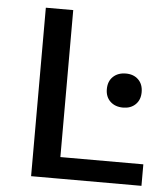

<svg xmlns="http://www.w3.org/2000/svg" viewBox="-49 -702 650 747"><g transform="rotate(5 275.5 -329.0)"><path d="M100 0V-658H207V0ZM134 0V-84H531V0ZM433 -297Q402 -297 383 -315Q364 -333 364 -363Q364 -394 383 -412Q402 -430 433 -430Q463 -430 481.5 -412Q500 -394 500 -363Q500 -333 481.5 -315Q463 -297 433 -297Z"/></g></svg>

Font: Ysabeau Office SemiBold
Style: Regular
Weight: 600
Designer: Christian Thalmann (Catharsis Fonts)
Version: Version 2.001;gftools[0.9.30]; featfreeze: tnum,lnum,ss02